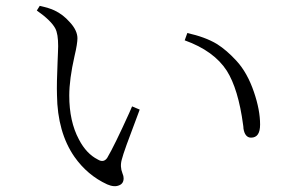

<svg xmlns="http://www.w3.org/2000/svg" viewBox="-20 -686 968 657"><path d="M388 -52C398 -56 403 -64 403 -76C403 -81 402 -86 399 -93C393 -108 392 -124 397 -141C401 -158 419 -208 451 -292C454 -301 457 -307 458 -311L432 -322C430 -317 427 -310 422 -299C388 -224 363 -173 347 -146C339 -134 328 -132 315 -140C289 -153 267 -176 250 -209C228 -250 217 -300 217 -359C217 -396 223 -441 235 -494C242 -523 245 -544 245 -555C245 -573 236 -592 218 -611C203 -628 186 -641 167 -650C155 -656 138 -661 116 -666L106 -650C139 -627 160 -606 169 -589C176 -576 179 -556 179 -528C179 -518 178 -500 177 -473C175 -426 174 -388 175 -361C176 -276 196 -205 235 -149C264 -108 301 -76 347 -55C363 -48 377 -47 388 -52ZM839 -215C860 -215 870 -230 870 -260C870 -293 863 -330 849 -371C834 -415 814 -451 789 -478C767 -502 745 -521 723 -535C695 -552 661 -564 621 -573L612 -548C679 -524 727 -489 756 -444C782 -403 801 -341 812 -258C813 -253 813 -249 813 -247C816 -226 825 -215 839 -215Z"/></svg>

Font: AllPunType Light
Style: Regular
Weight: 300
Version: 1.0